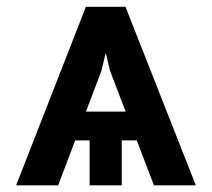

<svg xmlns="http://www.w3.org/2000/svg" viewBox="-20 -556 636 576"><path d="M284.4 -344.1 297.2 -397.4 310 -344.1 356.9 -221.2H237.9ZM28.4 0H154.5L205.6 -134.9H248.9V0H345.2V-134.9H390.3L441.8 0H567.5L356.5 -535.5H237.6Z"/></svg>

Font: Magic Ui Pro Semi Bold
Style: Regular
Weight: 600
Designer: Stefan Endress, Andreas Faust
Version: Version 1.000;FEAKit 1.0